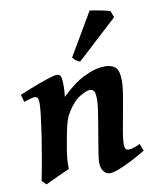

<svg xmlns="http://www.w3.org/2000/svg" viewBox="-83 -779 693 863"><g transform="rotate(-10 263.5 -348.0)"><path d="M515.6 -53.7Q486.3 -36.1 453.9 -19Q421.4 -2 393.1 9Q364.7 20 348.6 20Q331.5 20 320.3 4.6Q309.1 -10.7 309.1 -37.1Q309.1 -47.4 313 -74.2Q316.9 -101.1 323 -136.2Q329.1 -171.4 335 -206.8Q340.8 -242.2 345 -270.8Q349.1 -299.3 349.1 -312.5Q349.1 -341.3 344 -352.8Q338.9 -364.3 323.2 -364.3Q310.1 -364.3 279.3 -346.7Q248.5 -329.1 220.2 -283.2Q205.6 -260.3 197.5 -227.3Q189.5 -194.3 181.2 -147Q173.3 -103.5 171.1 -78.9Q168.9 -54.2 169.9 -30.8Q163.1 -27.8 147.7 -21Q132.3 -14.2 114.3 -5.9Q96.2 2.4 80.8 9.5Q65.4 16.6 59.6 20L40 1Q49.8 -47.4 59.1 -100.3Q68.4 -153.3 75.7 -202.1Q83 -251 87.4 -288.3Q91.8 -325.7 91.8 -342.8Q91.8 -365.2 86.9 -370.4Q82 -375.5 73.2 -375.5Q66.4 -375.5 49.6 -370.6Q32.7 -365.7 24.9 -362.8L15.6 -396.5Q36.1 -405.3 62.7 -415.8Q89.4 -426.3 115.5 -435.8Q141.6 -445.3 161.6 -451.2Q181.6 -457 189 -457Q202.6 -457 207.3 -446.8Q211.9 -436.5 211.9 -401.9Q211.9 -378.4 208.5 -353Q261.7 -405.8 313.5 -431.4Q365.2 -457 409.2 -457Q439.9 -457 456.8 -441.9Q473.6 -426.8 473.6 -379.4Q473.6 -354 467.3 -315.2Q460.9 -276.4 452.9 -234.1Q444.8 -191.9 438.5 -155.5Q432.1 -119.1 432.1 -99.1Q432.1 -82.5 436.5 -76.4Q440.9 -70.3 449.7 -70.3Q460.9 -70.3 472.7 -74Q484.4 -77.6 502.9 -86.4ZM477.5 -696.8 488.8 -667.5 304.2 -497.6Q284.7 -502.4 271.5 -522L385.7 -716.3Q394 -715.3 414.1 -711.7Q434.1 -708 453.1 -703.9Q472.2 -699.7 477.5 -696.8Z"/></g></svg>

Font: Gentium Plus
Style: Bold Italic
Weight: 700
Italic angle: -8°
Designer: Victor Gaultney, Annie Olsen, Iska Routamaa, Becca Hirsbrunner
Foundry: SIL International
Version: Version 6.101